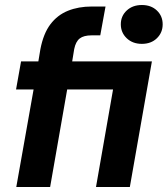

<svg xmlns="http://www.w3.org/2000/svg" viewBox="-20 -746 669 766"><path d="M45 0 114 -389H44L64 -501H133L141 -549Q153 -612 181 -649Q209 -686 251 -703Q293 -720 346 -720H401L380 -605H346Q314 -605 298 -592.5Q282 -580 276 -550L268 -501H586L498 0H363L431 -389H248L180 0ZM546 -571Q509 -571 485.5 -593.5Q462 -616 462 -649Q462 -682 485.5 -704Q509 -726 546 -726Q583 -726 606 -704Q629 -682 629 -649Q629 -616 606 -593.5Q583 -571 546 -571Z"/></svg>

Font: DM Sans 17pt
Style: Bold Italic
Weight: 700
Italic angle: -10°
Version: Version 4.004;gftools[0.9.30]